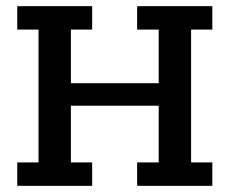

<svg xmlns="http://www.w3.org/2000/svg" viewBox="-20 -603 745 623"><path d="M36 0V-76H105V-507H36V-583H279V-507H210V-333H495V-507H425V-583H669V-507H600V-76H669V0H425V-76H495V-260H210V-76H279V0Z"/></svg>

Font: Rokkitt SemiBold Medium
Style: Regular
Weight: 500
Version: Version 3.103